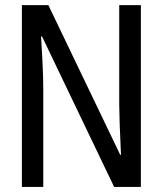

<svg xmlns="http://www.w3.org/2000/svg" viewBox="-20 -734 640 754"><path d="M533.2 0H428.2L145 -590.8H141.1Q149.9 -455.6 149.9 -387.2V0H65.9V-713.9H169.9L452.1 -126H455.1Q448.2 -273.9 448.2 -323.2V-713.9H533.2Z"/></svg>

Font: Droid Sans Mono
Style: Regular
Weight: 400
Monospace: yes
Foundry: Ascender Corporation
Version: Version 1.00 build 112